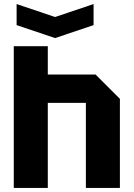

<svg xmlns="http://www.w3.org/2000/svg" viewBox="-20 -928 660 948"><path d="M48 0V-700H216V-560H452L572 -440V0H404V-420H216V0ZM442 -908V-804L252 -740L62 -804V-908L252 -844Z"/></svg>

Font: Tektur
Style: Bold
Weight: 700
Designer: Adam Jagosz
Foundry: Adam Jagosz
Version: Version 1.005;gftools[0.9.30]